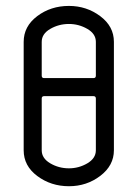

<svg xmlns="http://www.w3.org/2000/svg" viewBox="-20 -645 478 665"><path d="M374.5 -500V-124.5Q374.5 -71.8 327.4 -35.9Q280.3 0 218.8 0Q156.7 0 109.4 -35.2Q62 -70.3 62 -124.5V-500Q62 -553.7 108.9 -589.1Q155.8 -624.5 218.8 -624.5Q279.8 -624.5 327.1 -589.1Q374.5 -553.7 374.5 -500ZM312 -124.5V-303.7Q312 -312 303.7 -312H132.8Q124.5 -312 124.5 -303.7V-124.5Q124.5 -96.7 154.1 -79.3Q183.6 -62 218.8 -62Q252.9 -62 282.5 -79.3Q312 -96.7 312 -124.5ZM312 -382.8V-500Q312 -527.8 282.5 -544.9Q252.9 -562 218.8 -562Q183.6 -562 154.1 -544.9Q124.5 -527.8 124.5 -500V-382.8Q124.5 -374.5 132.8 -374.5H303.7Q312 -374.5 312 -382.8Z"/></svg>

Font: GOSTRUS
Style: type_B
Weight: 400
Designer: Юрий и Татьяна Кривогуз
Version: Version 02.00